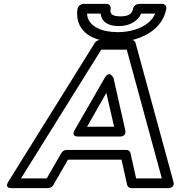

<svg xmlns="http://www.w3.org/2000/svg" viewBox="-20 -941 930 986"><path d="M630 -171H321C311 -171 300 -164 295 -155L220 -25H88L500 -686H631L811 -25H679L650 -155C648 -165 639 -171 630 -171ZM604 -121 633 9C635 18 644 25 654 25H841C884 25 870 -10 870 -10L676 -721C674 -729 666 -736 656 -736H493C485 -736 473 -730 467 -721L24 -10C-1 29 41 25 41 25H228C237 25 248 19 254 9L329 -121ZM381 -240H594C594 -240 631 -236 623 -274L563 -540C563 -540 543 -585 517 -540L364 -274C364 -274 341 -240 381 -240ZM427 -290 526 -464 566 -290ZM590 -807C639 -807 685 -827 705 -871H777C751 -810 671 -776 585 -776C497 -776 445 -807 431 -849C429 -856 427 -864 427 -871H497C502 -824 542 -807 590 -807ZM599 -857C553 -857 544 -871 548 -896C550 -907 543 -921 528 -921H408C397 -921 381 -911 378 -896C374 -871 376 -847 383 -826C406 -760 478 -726 576 -726C608 -726 640 -730 669 -738C744 -759 818 -808 834 -896C836 -907 828 -921 813 -921H692C681 -921 666 -911 663 -896C659 -872 643 -857 599 -857Z"/></svg>

Font: Asimov
Style: XWidOuIt
Weight: 500
Designer: Google
Version: Version 2.000980; 2014